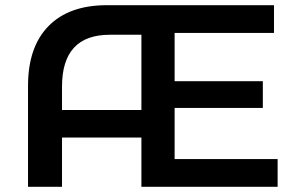

<svg xmlns="http://www.w3.org/2000/svg" viewBox="-20 -720 1168 740"><path d="M1050 -107V0H525V-190H219V0H88V-389Q88 -539 167 -619.5Q246 -700 392 -700H1036V-593H653V-407H993V-304H653V-107ZM525 -296V-586H403Q219 -586 219 -386V-296Z"/></svg>

Font: mBank SemiBold
Style: Regular
Weight: 600
Designer: Julieta Ulanovsky
Foundry: Julieta Ulanovsky
Version: Version 7.200